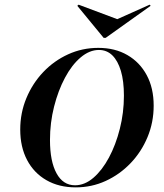

<svg xmlns="http://www.w3.org/2000/svg" viewBox="-20 -786 696 817"><path d="M302.4 11.3Q230.6 11.3 177.4 -19.4Q124.2 -50 95.2 -105.2Q66.1 -160.5 66.1 -234.7Q66.1 -305.6 92.3 -368.5Q118.5 -431.5 164.1 -479.4Q209.7 -527.4 269.8 -554.8Q329.8 -582.3 398.4 -582.3Q469.4 -582.3 522.2 -551.6Q575 -521 604.4 -466.1Q633.9 -411.3 633.9 -336.3Q633.9 -265.3 607.7 -202.4Q581.5 -139.5 535.5 -91.5Q489.5 -43.5 429.8 -16.1Q370.2 11.3 302.4 11.3ZM299.2 2.4Q340.3 2.4 377.4 -29.4Q414.5 -61.3 443.5 -115.3Q472.6 -169.4 489.9 -237.9Q507.3 -306.5 507.3 -379Q507.3 -441.1 494.4 -484.3Q481.5 -527.4 458.1 -550.4Q434.7 -573.4 400.8 -573.4Q360.5 -573.4 323 -541.5Q285.5 -509.7 256.5 -455.2Q227.4 -400.8 210.1 -332.3Q192.7 -263.7 192.7 -190.3Q192.7 -99.2 220.6 -48.4Q248.4 2.4 299.2 2.4ZM616.9 -766.1 621 -761.3 429.8 -625H421L308.9 -761.3L314.5 -766.1L495.2 -698.4L433.1 -683.9Z"/></svg>

Font: Playfair 144pt
Style: Bold Italic
Weight: 700
Italic angle: -15.6°
Designer: Claus Eggers Sørensen
Foundry: Claus Eggers Sørensen
Version: Version 2.203